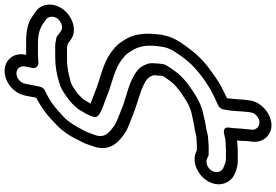

<svg xmlns="http://www.w3.org/2000/svg" viewBox="-198 -676 1169 812"><g transform="rotate(-90 386.0 -270.5)"><path d="M250.8 121.2 251.4 118C252.2 114.5 258.5 85.8 225.2 93.7C222.9 94.3 220.2 94.5 218.6 94.8C203.5 98.7 193.9 100 178 100C170.7 100 163.2 101 155.8 101H118.8C104.7 101 90.1 93.6 77.8 88.2C64.8 80.1 57 59.8 70.4 39.4C79.8 25 102.5 12.7 122.2 21.7C126.8 24.3 132.4 28 139.4 28H170.4C176 28 183 27.5 187.4 27C193.9 26.9 198.5 26.5 202.6 26C222.2 25.3 234.5 20.4 242.7 18.6C271.5 14.5 292.9 8.9 318.5 3.2C362.2 -8.1 395.8 -31.3 424.7 -51.7C446.9 -67.4 471.1 -87.2 489.8 -113.4C499 -125.6 507.9 -138.5 515.8 -152.2C520.8 -160.8 520.2 -166.3 521.5 -173C523.2 -181.1 523.1 -189.4 523.2 -196.6C528.3 -228.4 514.9 -245.4 510.2 -254.5C509.6 -255.6 508.7 -257 508.1 -257.7L501.7 -265.7C501.2 -266.3 500.5 -267.1 500 -267.5C457.2 -308.3 381.7 -319.2 334.6 -338.3C307.4 -350.1 278.1 -359.2 260.9 -370.4C229.4 -393.4 204.9 -412.9 221.6 -455.6C226.6 -469.3 230.7 -481.2 235.4 -492.2L244.4 -509.1C259.1 -536.8 276.3 -565.9 296.5 -584.5C334.6 -620 360.4 -642.6 406.7 -663.6C416 -667.9 423.2 -677 425 -686L437.5 -749C441.4 -768.2 461.5 -785 481.2 -785C500.9 -785 514.4 -768.2 510.5 -749L504.1 -717C501.1 -701.9 513.4 -692 524.1 -692C538.2 -692 551.3 -694 562.5 -694H608.5C656.7 -694 678.6 -681.9 700.5 -665.9L710.2 -658.8C722.5 -650.2 726 -626.5 710.8 -608.9C697.9 -594 673.6 -586 658 -597.9L648.7 -604.7C641.8 -610.5 636.4 -616.7 625.7 -617C615.6 -619.2 608.5 -621 595 -621H548C509.7 -621 472.3 -614 442 -603.8C411.4 -595.6 395.5 -580.8 380.2 -571.1C361.2 -558.7 344.8 -540.8 333.6 -527.9C326.8 -520 321.7 -508.8 317.1 -501.7L310.9 -491.3C310.1 -490.1 309.3 -488.4 308.9 -487.4C300.8 -468.3 288.9 -449.5 303.6 -438.2C324.9 -421.9 354.3 -414.7 374.1 -406.7C427.8 -383.6 483.1 -373.9 522 -351.1C546.4 -335.4 562.3 -322.7 573.6 -302.8C573.9 -302.3 574.3 -301.6 574.6 -301.3C597.8 -268.1 605.1 -226.1 591.7 -159C586.3 -131.6 565.4 -103.4 546.5 -77.8C512.3 -31.1 460.9 7.2 412.7 35.7C392.3 46.2 374.6 55.8 357.5 62.7C344.4 67.1 332 75.1 329.2 89L327.6 97C320.1 134.6 322 160.8 318.4 188.9L316.7 202.5C315.8 213.8 311.2 221.9 303.8 229.1C276.6 255.9 241 239.4 242.9 210.5L244.4 198.1C245.2 191.5 245.4 183.2 245.9 181C247.9 170.7 248.4 139 250.8 121.2ZM471.3 -171.8C471.3 -171.8 471.1 -171 470.5 -166.4C464.7 -156.8 457.6 -146.5 450.2 -136.7C437.4 -118.4 420.6 -104.4 400.6 -90.3C372.7 -70.6 346.8 -53.4 315.9 -45.2C290.7 -39.7 269.3 -34.2 244.6 -30.8C228.9 -28.6 217.9 -24 210.8 -24C205.8 -24 201.4 -23 195.6 -23C190.6 -23 186.2 -22 180.4 -22H155.3C109.5 -47.4 53.2 -18.1 29 18.6C-4.6 70 17.7 116.9 47.2 133.4C63.2 142.3 86.1 151 108.9 151H145.9C162.5 151 178.9 150.6 197.4 148.1C196.1 160.6 194.9 173.1 195.3 184.4C194.4 190 193.9 195.6 193.6 203L192.1 215.4C190.2 239.3 197.5 259 212.4 273.8C264.5 325.2 360.8 269.2 367.5 197.5L369 185.2C370.2 175.9 370.7 169.8 370.8 160.8C372 151 374 120.4 375 115C375.8 111 375.7 109.6 376.3 105.2C396 96.6 412.9 87.3 429.7 78.7C450.7 67.9 467.3 54.3 484.4 42.7C522.9 16.7 557.7 -15.8 585.9 -54.2C603.3 -77.9 632.2 -113.5 641.5 -158C643.7 -165.9 645.7 -176.9 646.5 -188.7C653.6 -250.5 645.7 -295.4 618.9 -334C603.6 -360.5 580.2 -378.6 554.9 -394.9C505.7 -424 448.3 -433 401.5 -453.3C384.2 -460.3 367.8 -465.2 353.5 -471.8C360.6 -483.6 363.4 -488.5 371.6 -502.3C380 -511.8 395.3 -526.6 401.8 -530.9C423.9 -544.9 429.8 -551.5 446.6 -555.9C474.6 -563.1 503 -571 538 -571H585C594.3 -571 594.5 -570.5 606.8 -567.8C607.5 -567.3 611.1 -564.3 613 -562.9L622.4 -556.1C660.7 -526.6 717.3 -547.1 746.8 -581.1C784.8 -625 776.6 -679.1 745.3 -701.2L735.8 -708.1C729.5 -712.7 724.3 -716.3 719.7 -719.3C695.9 -737.1 656 -744 618.5 -744H572.5C567.7 -744 565.4 -743.9 559.4 -743.6L560.5 -749C570 -796.4 538.4 -835 491.2 -835C444 -835 397 -796.4 387.5 -749L378 -701.1C360.3 -692.2 342 -681.2 324.7 -668.4C303.3 -654.2 281 -631.9 265.5 -617.5C238.6 -592.6 215.1 -558.1 199.6 -524L190.5 -506.9C183.1 -493.1 178.6 -476.6 174.1 -464.4C143.9 -386.9 197.4 -348.8 226.4 -327.7C252.7 -310.3 282 -302.6 307.2 -291.7C362.1 -269.4 429.7 -257.3 460.1 -229.3C468.8 -218.4 475.3 -206.9 472.7 -194C471.1 -185.7 472.2 -181.2 471.3 -171.8Z"/></g></svg>

Font: Smoothie
Style: OutlineIt
Weight: 400
Foundry: Cannot Into Space Fonts
Version: Version 0.8